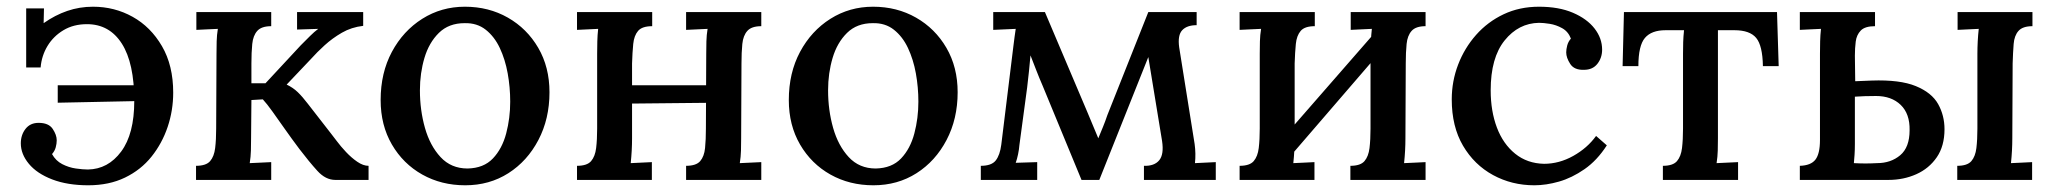

<svg xmlns="http://www.w3.org/2000/svg" viewBox="-20 -536 6119 572"><path d="M243 16Q181 16 135.5 -1.5Q90 -19 66 -48Q42 -77 42 -109Q42 -134 56 -152Q70 -170 95 -170Q125 -170 137 -152Q149 -134 149 -118Q149 -108 146 -97Q143 -86 135 -77Q146 -57 165.5 -47Q185 -37 206 -34Q227 -31 242 -31Q302 -32 341 -84.5Q380 -137 380 -235Q380 -348 343 -406Q306 -464 239 -464Q199 -464 169 -446Q139 -428 121.5 -399Q104 -370 101 -335H58V-511H111L110 -467Q144 -491 180.5 -503.5Q217 -516 257 -516Q321 -516 375 -486Q429 -456 462.5 -398.5Q496 -341 496 -260Q496 -207 479.5 -158Q463 -109 431.5 -69.5Q400 -30 352.5 -7Q305 16 243 16ZM152 -230V-282H392L394 -235Z M564 0V-42Q594 -42 606 -56Q618 -70 621 -95Q624 -120 624 -153L625 -376Q625 -394 625.5 -413Q626 -432 629 -450Q613 -449 596 -448.5Q579 -448 565 -447V-500H788V-458Q759 -458 746.5 -444Q734 -430 731.5 -405Q729 -380 729 -347V-288H771L876 -401Q892 -417 904 -429Q916 -441 928 -450L865 -448V-500H1062V-459Q1027 -455 998.5 -438.5Q970 -422 947 -401Q924 -380 908 -362L834 -284Q853 -275 867 -261.5Q881 -248 897 -227L967 -137Q972 -131 983.5 -115.5Q995 -100 1011 -83Q1027 -66 1044.5 -54Q1062 -42 1078 -42V0H979Q950 0 925.5 -27Q901 -54 872 -92Q848 -124 828 -152.5Q808 -181 791.5 -204Q775 -227 763 -240L729 -238L728 -124Q728 -106 727.5 -87.5Q727 -69 724 -50Q740 -51 756.5 -51.5Q773 -52 788 -53V0Z M1366 16Q1295 16 1238 -16Q1181 -48 1147.5 -105.5Q1114 -163 1114 -238Q1114 -319 1147.5 -381.5Q1181 -444 1238 -480Q1295 -516 1365 -516Q1436 -516 1493 -483.5Q1550 -451 1583.5 -393.5Q1617 -336 1617 -261Q1617 -182 1584 -119Q1551 -56 1494.5 -20Q1438 16 1366 16ZM1373 -34Q1421 -35 1448.5 -64Q1476 -93 1488 -138.5Q1500 -184 1500 -233Q1500 -276 1492.5 -317.5Q1485 -359 1469 -393Q1453 -427 1427 -447.5Q1401 -468 1364 -467Q1317 -467 1287.5 -438Q1258 -409 1244.5 -363.5Q1231 -318 1231 -267Q1231 -208 1246 -155Q1261 -102 1292.5 -68Q1324 -34 1373 -34Z M1923 -458Q1893 -458 1881 -444Q1869 -430 1866.5 -405Q1864 -380 1863 -347V-124Q1863 -106 1862 -87.5Q1861 -69 1859 -50L1922 -53V0H1699V-42Q1729 -42 1741 -56Q1753 -70 1756 -95Q1759 -120 1759 -153V-376Q1759 -394 1759.5 -413Q1760 -432 1762 -450L1699 -447V-500H1923ZM2248 -458Q2219 -458 2206.5 -444Q2194 -430 2191.5 -405Q2189 -380 2189 -347L2188 -124Q2188 -106 2187.5 -87.5Q2187 -69 2184 -50L2248 -53V0H2024V-42Q2054 -42 2066 -56Q2078 -70 2080.5 -95Q2083 -120 2083 -153L2084 -376Q2084 -394 2084.5 -413Q2085 -432 2088 -450L2024 -447V-500H2248ZM1818 -282H2117V-230L1818 -227Z M2582 16Q2511 16 2454 -16Q2397 -48 2363.5 -105.5Q2330 -163 2330 -238Q2330 -319 2363.5 -381.5Q2397 -444 2454 -480Q2511 -516 2581 -516Q2652 -516 2709 -483.5Q2766 -451 2799.5 -393.5Q2833 -336 2833 -261Q2833 -182 2800 -119Q2767 -56 2710.5 -20Q2654 16 2582 16ZM2589 -34Q2637 -35 2664.5 -64Q2692 -93 2704 -138.5Q2716 -184 2716 -233Q2716 -276 2708.5 -317.5Q2701 -359 2685 -393Q2669 -427 2643 -447.5Q2617 -468 2580 -467Q2533 -467 2503.5 -438Q2474 -409 2460.5 -363.5Q2447 -318 2447 -267Q2447 -208 2462 -155Q2477 -102 2508.5 -68Q2540 -34 2589 -34Z M2902 0V-42Q2934 -42 2946.5 -58Q2959 -74 2963 -105L2999 -398Q3001 -412 3002.5 -425.5Q3004 -439 3006 -450L2939 -447V-500H3093L3219 -203Q3227 -184 3235.5 -163.5Q3244 -143 3252 -124Q3259 -141 3266 -158Q3273 -175 3279 -193L3401 -500H3545V-461Q3516 -461 3502 -446Q3488 -431 3493 -395L3539 -107Q3543 -78 3540 -50L3602 -53V0H3388V-42Q3419 -41 3433.5 -58.5Q3448 -76 3442 -116L3401 -366L3255 0H3202L3086 -281Q3076 -304 3067.5 -326Q3059 -348 3050 -371Q3048 -347 3045.5 -324Q3043 -301 3040 -275L3017 -104Q3016 -91 3013 -76.5Q3010 -62 3006 -51L3070 -53V0Z M3897 -458Q3867 -458 3855 -444Q3843 -430 3840.5 -405Q3838 -380 3837 -347V-124Q3837 -106 3836 -87.5Q3835 -69 3833 -50Q3849 -51 3865.5 -51.5Q3882 -52 3896 -53V0H3673V-42Q3703 -42 3715 -56Q3727 -70 3730 -95Q3733 -120 3733 -153V-376Q3733 -394 3733.5 -413Q3734 -432 3737 -450Q3721 -449 3704 -448.5Q3687 -448 3673 -447V-500H3897ZM4077 -440 4114 -407 3814 -59 3775 -94ZM4227 -458Q4198 -458 4185.5 -444Q4173 -430 4170.5 -405Q4168 -380 4168 -347L4167 -124Q4167 -106 4166 -87.5Q4165 -69 4163 -50Q4179 -51 4196 -51.5Q4213 -52 4227 -53V0H4003V-42Q4033 -42 4045 -56Q4057 -70 4060 -95Q4063 -120 4063 -153V-376Q4063 -394 4064 -413Q4065 -432 4067 -450Q4051 -449 4034.5 -448.5Q4018 -448 4004 -447V-500H4227Z M4551 16Q4484 16 4428 -14.5Q4372 -45 4338.5 -102Q4305 -159 4305 -240Q4305 -294 4324 -343.5Q4343 -393 4377.5 -432Q4412 -471 4459.5 -493.5Q4507 -516 4565 -516Q4624 -516 4666 -498Q4708 -480 4730.5 -451Q4753 -422 4753 -388Q4753 -364 4739 -346Q4725 -328 4699 -328Q4670 -327 4658 -345.5Q4646 -364 4646 -380Q4646 -389 4649 -400.5Q4652 -412 4660 -421Q4652 -442 4634 -452Q4616 -462 4597 -465Q4578 -468 4565 -468Q4504 -467 4462.5 -415.5Q4421 -364 4421 -267Q4421 -205 4439.5 -156Q4458 -107 4494 -78Q4530 -49 4580 -48Q4625 -48 4667 -71.5Q4709 -95 4735 -131L4767 -103Q4738 -58 4700.5 -32Q4663 -6 4624.5 5Q4586 16 4551 16Z M4934 0V-42Q4964 -42 4976 -56Q4988 -70 4991 -95Q4994 -120 4994 -153V-376Q4994 -394 4994.5 -410.5Q4995 -427 4997 -446H4942Q4900 -446 4880.5 -423Q4861 -400 4861 -339H4814L4818 -500H5274L5279 -339H5232Q5231 -400 5212 -423Q5193 -446 5147 -446H5098V-124Q5098 -106 5097.5 -87.5Q5097 -69 5094 -50L5158 -53V0Z M5342 0V-42Q5375 -43 5388.5 -60.5Q5402 -78 5402 -119V-376Q5402 -394 5402.5 -413Q5403 -432 5405 -450Q5389 -449 5372.5 -448.5Q5356 -448 5342 -447V-500H5566V-458Q5536 -458 5523.5 -445Q5511 -432 5508.5 -412Q5506 -392 5506 -370L5507 -294L5556 -296Q5640 -299 5687.5 -279.5Q5735 -260 5754 -226Q5773 -192 5773 -151Q5773 -101 5750 -67.5Q5727 -34 5689 -17Q5651 0 5606 0ZM5503 -50Q5521 -49 5537.5 -49Q5554 -49 5572 -50Q5613 -50 5641 -73.5Q5669 -97 5669 -148Q5670 -197 5642.5 -223.5Q5615 -250 5569 -250Q5548 -250 5535.5 -249.5Q5523 -249 5506 -248V-107Q5506 -89 5505 -74.5Q5504 -60 5503 -50ZM5811 0V-42Q5841 -42 5853 -56Q5865 -70 5868 -95Q5871 -120 5871 -153V-376Q5871 -394 5872 -413Q5873 -432 5875 -450Q5859 -449 5842.5 -448.5Q5826 -448 5812 -447V-500H6035V-458Q6006 -458 5993.5 -444Q5981 -430 5979 -405Q5977 -380 5976 -347L5975 -124Q5975 -106 5974 -87.5Q5973 -69 5971 -50Q5987 -51 6003.5 -51.5Q6020 -52 6034 -53V0Z"/></svg>

Font: Lora Medium
Style: Regular
Weight: 500
Designer: Olga Karpushina, Alexei Vanyashin (Cyrillic)
Foundry: Cyreal
Version: Version 3.004